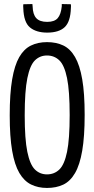

<svg xmlns="http://www.w3.org/2000/svg" viewBox="-20 -918 465 948"><path d="M212 10Q168 10 133.5 -7Q99 -24 75.5 -64Q52 -104 40 -173.5Q28 -243 28 -349Q28 -456 40 -526Q52 -596 75 -636Q98 -676 132.5 -693Q167 -710 212 -710Q258 -710 292.5 -693.5Q327 -677 350.5 -636.5Q374 -596 386 -526.5Q398 -457 398 -351Q398 -244 386 -174Q374 -104 350.5 -63.5Q327 -23 292.5 -6.5Q258 10 212 10ZM212 -57Q248 -57 273 -81Q298 -105 311 -168Q324 -231 324 -350Q324 -469 311 -532.5Q298 -596 273 -620Q248 -644 212 -644Q177 -644 152.5 -620Q128 -596 115 -532Q102 -468 102 -349Q102 -231 115 -168Q128 -105 152.5 -81Q177 -57 212 -57ZM213 -757Q159 -757 128 -782.5Q97 -808 95 -878Q94 -888 95 -897L140 -898Q140 -895 140.5 -892Q141 -889 141 -887Q142 -847 159 -828.5Q176 -810 213 -810Q249 -810 265 -828.5Q281 -847 285 -887Q285 -892 285 -898L330 -897Q331 -888 330 -878Q328 -811 299.5 -784Q271 -757 213 -757Z"/></svg>

Font: Georama Condensed
Style: Regular
Weight: 400
Width: 3
Designer: Jean-Baptiste Levee
Foundry: Production Type
Version: Version 1.000